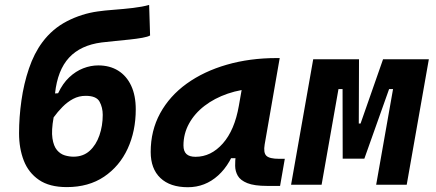

<svg xmlns="http://www.w3.org/2000/svg" viewBox="-20 -762 1798 792"><path d="M255.4 9.8Q184.1 9.8 140.9 -19.8Q97.7 -49.3 78.1 -99.6Q58.6 -149.9 58.6 -212.4Q58.6 -278.3 68.4 -347.4Q78.1 -416.5 99.4 -479.2Q120.6 -542 154.8 -587.9Q196.3 -643.6 256.6 -674.6Q316.9 -705.6 383.3 -714.8Q410.2 -718.8 449.5 -721.7Q488.8 -724.6 528.3 -729.2Q567.9 -733.9 595.2 -741.7L599.1 -615.7Q590.3 -610.4 567.6 -606.2Q544.9 -602.1 514.9 -598.9Q484.9 -595.7 454.3 -592.8Q423.8 -589.8 399.4 -586.9Q312.5 -575.7 264.9 -524.2Q217.3 -472.7 207 -376.5L219.7 -377.4Q238.8 -418 265.6 -443.1Q292.5 -468.3 323.2 -480.2Q354 -492.2 385.3 -492.2Q432.6 -492.2 467.3 -470.7Q502 -449.2 521 -408.7Q540 -368.2 540 -311Q540 -221.2 506.6 -148.7Q473.1 -76.2 409.4 -33.2Q345.7 9.8 255.4 9.8ZM283.2 -115.7Q323.2 -115.7 349.9 -139.9Q376.5 -164.1 390.1 -203.6Q403.8 -243.2 403.8 -288.1Q403.8 -318.8 390.6 -342.8Q377.4 -366.7 333.5 -366.7Q305.2 -366.7 281.5 -354Q257.8 -341.3 237.8 -321Q217.8 -300.8 201.2 -277.8Q191.4 -223.6 196.3 -191.4Q201.2 -159.2 215.1 -142.8Q229 -126.5 247.3 -121.1Q265.6 -115.7 283.2 -115.7Z M754.9 10.3Q681.6 10.3 641.6 -27.8Q601.6 -65.9 601.6 -135.3Q601.6 -223.1 640.6 -294.7Q679.7 -366.2 750.2 -417Q820.8 -467.8 915.5 -495.1Q1010.3 -522.5 1121.6 -522.5H1133.8L1071.8 -166.5Q1065.9 -132.3 1078.6 -119.6Q1091.3 -106.9 1131.3 -106.9H1154.8L1135.3 4.9H1082Q1028.8 4.9 1000.2 -6.6Q971.7 -18.1 960.9 -36.9Q950.2 -55.7 950 -77.9Q949.7 -100.1 952.6 -122.1L984.9 -109.4H928.2L959 -175.3Q933.6 -86.9 879.9 -38.3Q826.2 10.3 754.9 10.3ZM786.6 -115.2Q850.6 -115.2 899.2 -170.2Q947.8 -225.1 965.3 -325.7L990.2 -467.3L1037.1 -397Q974.1 -394.5 919.4 -375.7Q864.7 -356.9 823.7 -325.4Q782.7 -293.9 759.8 -252.2Q736.8 -210.4 736.8 -162.1Q736.8 -138.2 749 -126.7Q761.2 -115.2 786.6 -115.2Z M1429.7 -107.4 1461.4 -252.4H1467.3L1560.1 -517.6H1640.6L1619.1 -394.5H1585L1482.9 -107.4ZM1180.7 0 1272 -517.6H1397.9L1306.6 0ZM1393.6 -107.4 1393.1 -394.5H1358.9L1380.4 -517.6H1460.9L1460 -252.4H1463.9L1444.3 -107.4ZM1531.7 0 1623 -517.6H1749L1657.7 0Z"/></svg>

Font: Cascadia Code PL
Style: Italic
Weight: 400
Italic angle: -10°
Monospace: yes
Designer: Aaron Bell
Foundry: Saja Typeworks
Version: Version 2404.023